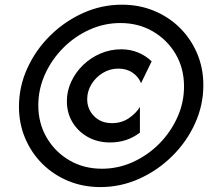

<svg xmlns="http://www.w3.org/2000/svg" viewBox="-20 -653 915 807"><path d="M402.1 133.3Q329.2 133.3 267 107.6Q204.9 81.9 158.3 35.8Q111.8 -10.4 85.8 -71.9Q59.7 -133.3 59.7 -204.9Q59.7 -288.9 94.8 -366Q129.9 -443.1 190.6 -503.1Q251.4 -563.2 329.2 -598.3Q406.9 -633.3 492.4 -633.3Q565.3 -633.3 627.4 -607.6Q689.6 -581.9 736.1 -535.8Q782.6 -489.6 808.7 -428.1Q834.7 -366.7 834.7 -295.1Q834.7 -211.1 799.7 -134Q764.6 -56.9 703.8 3.1Q643.1 63.2 565.3 98.3Q487.5 133.3 402.1 133.3ZM408.3 56.2Q476.4 56.2 538.5 28.1Q600.7 0 649 -48.6Q697.2 -97.2 725.3 -159.4Q753.5 -221.5 753.5 -289.6Q753.5 -366 718.1 -426Q682.6 -486.1 622.2 -521.2Q561.8 -556.2 486.1 -556.2Q418.1 -556.2 355.9 -528.1Q293.8 -500 245.5 -451.4Q197.2 -402.8 169.1 -340.6Q141 -278.5 141 -210.4Q141 -134.7 176.4 -74.3Q211.8 -13.9 272.2 21.2Q332.6 56.2 408.3 56.2ZM442.4 -54.2Q391 -54.2 350 -76.7Q309 -99.3 285.1 -138.5Q261.1 -177.8 261.1 -227.8Q261.1 -270.8 279.5 -310.1Q297.9 -349.3 329.5 -379.9Q361.1 -410.4 402.4 -428.1Q443.8 -445.8 489.6 -445.8Q527.8 -445.8 560.4 -432.3Q593.1 -418.8 617.4 -395.1L572.9 -303.5Q561.8 -330.6 537.2 -347.6Q512.5 -364.6 477.1 -364.6Q441.7 -364.6 411.8 -346.2Q381.9 -327.8 364.2 -298.6Q346.5 -269.4 346.5 -236.1Q346.5 -194.4 375.3 -164.9Q404.2 -135.4 450.7 -135.4Q491 -135.4 521.5 -156.2Q552.1 -177.1 568.1 -203.5V-95.8Q514.6 -54.2 442.4 -54.2Z"/></svg>

Font: Afacad Medium
Style: Italic
Weight: 500
Italic angle: -14°
Designer: Kristian Moeller
Foundry: Dicotype
Version: Version 1.000; ttfautohint (v1.8.4.7-5d5b)